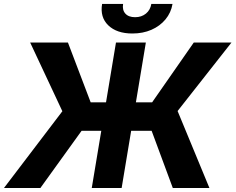

<svg xmlns="http://www.w3.org/2000/svg" viewBox="-53 -940 1178 960"><path d="M676.3 -727.5 555.2 0H405.8L526.9 -727.5ZM-33.2 0 258.8 -383.8 97.7 -727.5H286.6L400.4 -428.2H707.5L916 -727.5H1104.5L835 -384.8L994.1 0H811L705.1 -286.1H355L148.9 0ZM608.9 -772.5Q530.8 -772.5 488.5 -813.2Q446.3 -854 457.5 -920.4H562.5Q557.6 -890.1 573.7 -872.1Q589.8 -854 622.6 -854Q654.8 -854 676.8 -872.1Q698.7 -890.1 703.6 -920.4H809.6Q802.2 -876.5 774.4 -843Q746.6 -809.6 704.1 -791Q661.6 -772.5 608.9 -772.5Z"/></svg>

Font: Inter Tight
Style: Bold Italic
Weight: 700
Italic angle: -9.39999°
Designer: Rasmus Andersson
Foundry: rsms
Version: Version 3.004